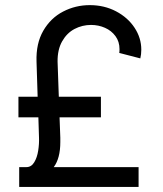

<svg xmlns="http://www.w3.org/2000/svg" viewBox="-20 -737 641 757"><path d="M55.7 0V-78.1H84Q103.5 -78.1 115 -97.2Q126.5 -116.2 130.6 -143.1Q134.8 -169.9 133.8 -194.3L131.3 -274.4H52.7V-355.5H128.4L124 -494.1Q121.6 -565.4 150.6 -615.7Q179.7 -666 228.8 -691.4Q277.8 -716.8 334 -716.8Q391.1 -716.8 437.5 -692.4Q483.9 -668 510.5 -627.7Q537.1 -587.4 537.1 -541Q537.1 -522.5 533.2 -506.8L450.2 -528.3Q451.2 -533.2 451.2 -543Q451.2 -572.8 435.3 -594.5Q419.4 -616.2 393.8 -627.4Q368.2 -638.7 338.9 -638.7Q304.2 -638.7 273.9 -622.8Q243.7 -606.9 225.1 -574.2Q206.5 -541.5 207 -494.1L211.9 -355.5H377.9V-274.4H214.8L217.8 -194.3V-176.8Q217.8 -112.8 191.9 -78.1H526.4V0Z"/></svg>

Font: Pretendard Std
Style: Regular
Weight: 400
Designer: Base glyphs from Inter by Rasmus Andersson; Hangeul glyphs from Noto Sans CJK(Source Han Sans) by Jang Soo-young and Kan
Foundry: Kil Hyung-jin
Version: Version 1.309